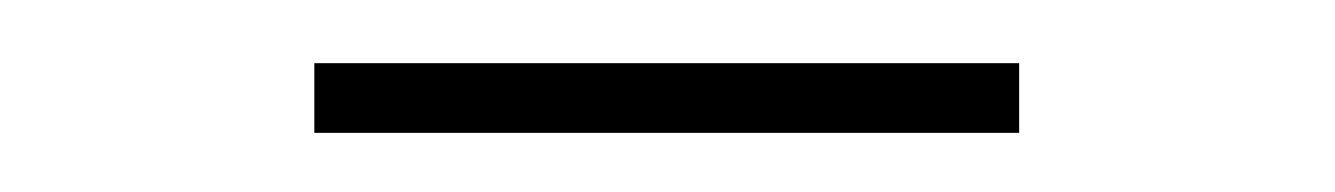

<svg xmlns="http://www.w3.org/2000/svg" viewBox="-20 -725 431 62"><path d="M309.1 -704.6H81.5V-682.1H309.1Z"/></svg>

Font: Raveo Thin
Style: Regular
Weight: 100
Designer: Jakub Foglar, Rasmus Andersson (Inter)
Foundry: Jakubfoglar.com
Version: Version 1.100;Glyphs 3.2.3 (3260)